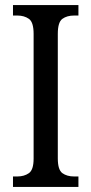

<svg xmlns="http://www.w3.org/2000/svg" viewBox="-20 -734 358 754"><path d="M31 0V-41H48Q75 -41 93.5 -54Q112 -67 112 -111V-601Q112 -647 93.5 -660Q75 -673 48 -673H31V-714H288V-673H271Q243 -673 225 -660Q207 -647 207 -601V-112Q207 -67 225 -54Q243 -41 271 -41H288V0Z"/></svg>

Font: Noto Serif Sinhala Condensed
Style: Regular
Weight: 400
Width: 3
Designer: Jelle Bosma - Monotype Design Team
Foundry: Monotype Imaging Inc.
Version: Version 2.007; ttfautohint (v1.8.4.7-5d5b)